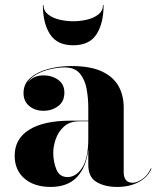

<svg xmlns="http://www.w3.org/2000/svg" viewBox="-20 -729 620 759"><path d="M152 -709Q152 -686 170.2 -671.8Q188.5 -657.5 215.5 -651.2Q242.5 -645 269.5 -645Q296.5 -645 323.5 -651.2Q350.5 -657.5 368.8 -671.8Q387 -686 387 -709H389.5Q389.5 -637 361.5 -593.5Q333.5 -550 269.5 -550Q206 -550 177.8 -593.5Q149.5 -637 149.5 -709ZM259.5 -252H329V-304.5Q329 -340.5 322.5 -377Q316 -413.5 296 -438Q276 -462.5 236 -462.5Q210.5 -462.5 181 -456Q151.5 -449.5 126 -435.8Q100.5 -422 87 -400.5Q110 -431 152.5 -431Q185 -431 209.8 -413.5Q234.5 -396 234.5 -363Q234.5 -327.5 209.5 -309.2Q184.5 -291 152.5 -291Q118.5 -291 95.8 -309.8Q73 -328.5 73 -361Q73 -398.5 101 -422Q129 -445.5 172.2 -456.8Q215.5 -468 261 -468Q337.5 -468 383 -446.5Q428.5 -425 448.8 -388.2Q469 -351.5 469 -304.5V-46.5Q469 -30 477.2 -18.2Q485.5 -6.5 505.5 -6.5Q520 -6.5 541.2 -20.2Q562.5 -34 576.5 -63.5L579 -62.5Q563.5 -27.5 527.5 -8.8Q491.5 10 443.5 10Q395 10 362 -9.2Q329 -28.5 329 -77.5V-137.5Q321 -67.5 284 -28.8Q247 10 180.5 10Q115.5 10 76.8 -23.2Q38 -56.5 38 -113.5Q38 -180.5 95.5 -216.2Q153 -252 259.5 -252ZM247 -29Q280.5 -29 304.8 -65.8Q329 -102.5 329 -180.5V-249.5H294Q256 -249.5 233.2 -229Q210.5 -208.5 200.5 -179.5Q190.5 -150.5 190.5 -125.5Q190.5 -90 202.8 -59.5Q215 -29 247 -29Z"/></svg>

Font: Bodoni* 72pt
Style: Bold
Weight: 700
Version: Version 2.3